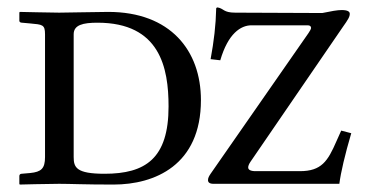

<svg xmlns="http://www.w3.org/2000/svg" viewBox="-20 -494 1025 516"><path d="M612 -460C580 -460 582 -471 565 -474C563 -474 561 -473 561 -471C560 -426 555 -384 546 -335L572 -332C593 -404 627 -426 656 -426H807C813 -426 816 -423 816 -419C816 -416 813 -411 809 -405L546 -27C542 -21 539 -16 539 -10C539 -4 543 0 554 0H892C896 -31 907 -78 924 -136L897 -143L884 -114C861 -61 844 -34 786 -34H667C653 -34 647 -38 647 -44C647 -48 649 -53 653 -59L901 -421C916 -442 920 -449 920 -457C920 -463 914 -467 898 -467C887 -467 870 -464 846 -459ZM32 -21V0L33 2C33 2 109 0 139 0C170 0 205 2 285 2C396 2 520 -50 520 -225C520 -358 438 -462 271 -462C245 -462 158 -460 139 -460C121 -460 33 -462 33 -462L32 -460V-438C32 -435 35 -433 39 -433L61 -431C94 -428 101 -428 101 -402V-72C101 -41 91 -32 61 -29L38 -27C34 -27 32 -24 32 -21ZM178 -72V-402C178 -427 203 -433 242 -433C410 -433 433 -312 433 -208C433 -68 371 -27 261 -27C185 -27 178 -44 178 -72Z"/></svg>

Font: Linux Libertine O C
Style: Regular
Weight: 400
Designer: Philipp H. Poll
Foundry: Philipp H. Poll
Version: Version 4.0.3